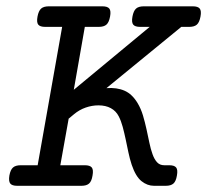

<svg xmlns="http://www.w3.org/2000/svg" viewBox="-20 -600 669 620"><path d="M180.7 -513.2H126Q109.4 -513.2 103.5 -520.5Q97.7 -527.8 101.1 -546.4Q104.5 -564.9 112.8 -572.3Q121.1 -579.6 137.7 -579.6H310.5Q327.1 -579.6 333 -572.3Q338.9 -564.9 335.4 -546.4Q332 -527.8 323.7 -520.5Q315.4 -513.2 298.8 -513.2H253.9L218.3 -310.1L463.4 -513.2H432.6Q416 -513.2 410.2 -520.5Q404.3 -527.8 407.7 -546.4Q411.1 -564.9 419.4 -572.3Q427.7 -579.6 444.3 -579.6H602.5Q619.1 -579.6 625 -572.3Q630.9 -564.9 627.4 -546.4Q624 -527.8 615.7 -520.5Q607.4 -513.2 590.8 -513.2H565.4L323.7 -315.4Q357.4 -317.9 382.1 -307.1Q406.7 -296.4 424.3 -267.1Q435.1 -249 441.7 -227.1Q448.2 -205.1 453.1 -182.6Q458 -160.2 462.4 -138.9Q466.8 -117.7 472.7 -101.6Q478.5 -85.4 487.3 -75.9Q496.1 -66.4 510.3 -66.4H526.4Q543 -66.4 548.8 -59.1Q554.7 -51.8 551.3 -33.2Q548.3 -14.6 540 -7.3Q531.7 0 515.1 0H477.5Q455.6 0 436.8 -15.1Q418 -30.3 405.3 -67.9Q398.9 -87.4 394.5 -108.6Q390.1 -129.9 385.7 -150.6Q381.3 -171.4 376.2 -190.4Q371.1 -209.5 363.3 -224.6Q354.5 -241.7 337.9 -250.7Q321.3 -259.8 297.9 -259.8Q277.3 -259.8 256.8 -252.7Q236.3 -245.6 218.8 -231L201.7 -216.8L174.8 -66.4H253.9Q270.5 -66.4 276.4 -59.1Q282.2 -51.8 278.8 -33.2Q275.9 -14.6 267.6 -7.3Q259.3 0 242.7 0H35.6Q19 0 13.2 -7.3Q7.3 -14.6 10.3 -33.2Q13.7 -51.8 22 -59.1Q30.3 -66.4 46.9 -66.4H101.6Z"/></svg>

Font: Courier Prime
Style: Italic
Weight: 400
Monospace: yes
Designer: Alan Dague-Greene
Foundry: Quote-Unquote Apps
Version: Version 1.202